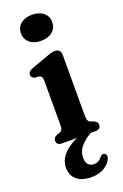

<svg xmlns="http://www.w3.org/2000/svg" viewBox="-176 -761 668 1039"><g transform="rotate(-20 158.0 -242.0)"><path d="M156 -560Q115.5 -560 91 -580.8Q66.5 -601.5 66.5 -635.5Q66.5 -669 91 -689.5Q115.5 -710 156 -710Q197 -710 221.8 -689.5Q246.5 -669 246.5 -635.5Q246.5 -601.5 221.8 -580.8Q197 -560 156 -560ZM239 -449.5V-95.5Q239 -77.5 243.8 -69.5Q248.5 -61.5 258 -58L274 -53Q295 -43.5 295 -26Q295 0 263.5 0H236Q195.5 24.5 173.8 51Q152 77.5 152 113Q152 139.5 164.5 152.2Q177 165 196.5 165Q224.5 165 242.5 140.5Q255 127.5 265.5 130.5Q272.5 132.5 277 140.5Q281.5 148.5 276 162Q266.5 187.5 236 207Q205.5 226.5 160.5 226.5Q106 226.5 76.2 201.2Q46.5 176 46.5 132.5Q46.5 52 157 0H72.5Q41 0 41 -26Q41 -43.5 61.5 -53L78.5 -58Q88 -61.5 92.8 -69.5Q97.5 -77.5 97.5 -95.5V-352Q97.5 -367.5 93 -374Q88.5 -380.5 79 -383L54.5 -385Q35 -391 35 -408Q35 -426.5 62 -437L151 -469Q170 -476.5 182.5 -480Q195 -483.5 206 -483.5Q221.5 -483.5 230.2 -474.2Q239 -465 239 -449.5Z"/></g></svg>

Font: Fraunces 9pt S050 SemiBold
Style: Regular
Weight: 600
Version: Version 1.000; ttfautohint (v1.8.3)